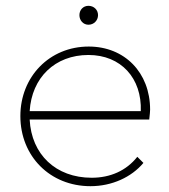

<svg xmlns="http://www.w3.org/2000/svg" viewBox="-20 -630 582 660"><path d="M291 10C365 10 432 -21 473 -70L452 -91C414 -43 359 -19 295 -19C172 -19 88 -99 82 -219H493C495 -236 496 -248 496 -253C496 -381 408 -470 285 -470C150 -470 50 -366 50 -231C50 -93 152 10 291 10ZM82 -248C89 -363 169 -441 284 -441C396 -441 468 -361 464 -248ZM253 -578C253 -560 266 -545 284 -545C303 -545 317 -560 317 -578C317 -596 303 -610 284 -610C266 -610 253 -596 253 -578Z"/></svg>

Font: MV Cash Thin
Style: Regular
Weight: 100
Designer: Rodrigo Fuenzalida
Foundry: fragTYPE
Version: Version 1.100;Glyphs 3.1.2 (3151)